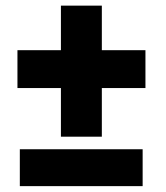

<svg xmlns="http://www.w3.org/2000/svg" viewBox="-20 -651 579 671"><path d="M488.3 -475.6V-343.3H335.9V-173.3H192.9V-343.3H41V-475.6H192.9V-631.3H335.9V-475.6ZM478.5 -129.4V-0.5H49.3V-129.4Z"/></svg>

Font: Vazirmatn UI FD Black
Style: Regular
Weight: 900
Designer: Saber Rastikerdar
Foundry: Saber Rastikerdar
Version: Version 33.003